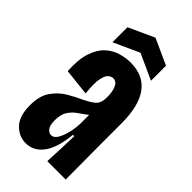

<svg xmlns="http://www.w3.org/2000/svg" viewBox="-222 -739 804 804"><g transform="rotate(45 180.0 -337.5)"><path d="M112 11Q71 11 41.5 -20Q12 -51 12 -114Q12 -170 35 -203Q58 -236 91 -255.5Q124 -275 154 -288Q194 -308 205.5 -322.5Q217 -337 217 -367Q217 -400 207.5 -420.5Q198 -441 179 -441Q168 -441 157.5 -432Q147 -423 141.5 -396Q136 -369 142 -314L23 -327Q19 -392 32.5 -433.5Q46 -475 70.5 -498Q95 -521 125 -530Q155 -539 184 -539Q337 -539 337 -331V-212Q337 -159 337.5 -106Q338 -53 338 0H229Q231 -39 232.5 -77.5Q234 -116 235 -154H227Q219 -70 188.5 -29.5Q158 11 112 11ZM163 -88Q180 -88 191.5 -108.5Q203 -129 209.5 -158Q216 -187 216 -214V-261Q197 -246 177.5 -233Q158 -220 144 -199.5Q130 -179 130 -144Q130 -112 140.5 -100Q151 -88 163 -88ZM70 -545V-634L184 -686L298 -634V-545L184 -597Z"/></g></svg>

Font: Bricolage Grotesque 48pt Condensed SemiBold
Style: Regular
Weight: 600
Width: 3
Designer: Mathieu Triay
Foundry: Atelier Triay
Version: Version 1.000; ttfautohint (v1.8.4.7-5d5b);gftools[0.9.32]